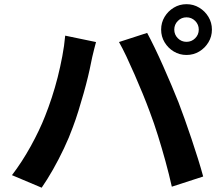

<svg xmlns="http://www.w3.org/2000/svg" viewBox="-20 -859 1040 905"><path d="M801.4 -719.5Q801.4 -695.5 818.3 -678.7Q835.1 -661.8 859.1 -661.8Q883 -661.8 900 -678.7Q916.9 -695.5 916.9 -719.5Q916.9 -743.4 900 -760.4Q883 -777.3 859.1 -777.3Q835.1 -777.3 818.3 -760.4Q801.4 -743.4 801.4 -719.5ZM739.5 -719.5Q739.5 -752.4 755.8 -779.5Q772.1 -806.6 799.2 -822.9Q826.2 -839.3 859.1 -839.3Q892 -839.3 919.1 -822.9Q946.2 -806.6 962.5 -779.5Q978.9 -752.4 978.9 -719.5Q978.9 -686.6 962.5 -659.6Q946.2 -632.5 919.1 -616.2Q892 -599.9 859.1 -599.9Q826.2 -599.9 799.2 -616.2Q772.1 -632.5 755.8 -659.6Q739.5 -686.6 739.5 -719.5ZM192.3 -311.1Q209.1 -353.3 224.3 -399.7Q239.5 -446.1 252 -495.3Q264.4 -544.5 273.7 -594Q283.1 -643.4 287.3 -691L432.6 -660.8Q429 -646.6 423.9 -627.6Q418.8 -608.6 414.9 -590.6Q410.9 -572.6 408.7 -561Q403.7 -534.8 394.8 -497.6Q385.9 -460.5 374.2 -419.2Q362.5 -377.9 349.7 -336.5Q336.9 -295.2 323.6 -260.2Q306.2 -211.7 281.6 -159.8Q257 -107.9 229.8 -59.9Q202.5 -11.9 176.4 25.7L36.4 -33.4Q83.6 -95 125.1 -170.1Q166.5 -245.3 192.3 -311.1ZM685.9 -332Q671.4 -371.5 653 -416.5Q634.6 -461.5 614.7 -506.9Q594.9 -552.3 576 -592.4Q557.1 -632.4 540.9 -660.9L673.6 -703.9Q689.2 -675 709 -634.2Q728.8 -593.3 749.1 -547.5Q769.4 -501.6 788.4 -456.9Q807.4 -412.3 821.5 -376.3Q834.6 -342.5 850.5 -297.7Q866.5 -252.9 882.7 -204.6Q898.9 -156.4 913.3 -110.3Q927.7 -64.3 937.7 -27L789.9 21Q776.6 -38.4 759.9 -99.1Q743.2 -159.9 724.7 -219.1Q706.3 -278.4 685.9 -332Z"/></svg>

Font: Noto Sans TC Thin
Style: Regular
Weight: 100
Designer: Ryoko NISHIZUKA 西塚涼子 (kana, bopomofo & ideographs); Paul D. Hunt (Latin, Greek & Cyrillic); Sandoll Communications 산돌커뮤니
Foundry: Adobe
Version: Version 2.004-H2;hotconv 1.0.118;makeotfexe 2.5.65603